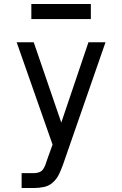

<svg xmlns="http://www.w3.org/2000/svg" viewBox="-20 -743 616 968"><path d="M89 205H151Q177 205 202.5 199.5Q228 194 247.5 176Q267 158 278 134.5Q289 111 298 86L512 -530H426L289 -125L150 -530H64L245 -14L218 61Q214 74 209.5 86.5Q205 99 197.5 110Q190 121 177 125.5Q164 130 151 130H89ZM438 -647V-723H138V-647Z"/></svg>

Font: Iosevka SS01 Extended
Style: Regular
Weight: 400
Width: 7
Monospace: yes
Designer: Belleve Invis
Foundry: Belleve Invis
Version: Version 3.4.7; ttfautohint (v1.8.3)